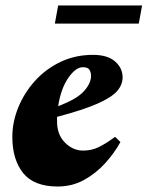

<svg xmlns="http://www.w3.org/2000/svg" viewBox="-20 -670 538 700"><path d="M190 10Q104 10 64.5 -39Q25 -88 25 -171Q25 -225 46.5 -278Q68 -331 107 -374.5Q146 -418 200 -444Q254 -470 319 -470Q372 -470 399.5 -446Q427 -422 427 -388Q427 -361 407 -338Q387 -315 335 -292Q283 -269 188 -244Q188 -236 188 -227Q188 -179 217 -150Q246 -121 283 -121Q313 -121 338.5 -133Q364 -145 398 -170H401L419 -152Q397 -112 363.5 -75Q330 -38 286.5 -14Q243 10 190 10ZM282 -425Q256 -425 229 -386Q202 -347 192 -283Q259 -308 285.5 -337Q312 -366 312 -394Q312 -405 306.5 -415Q301 -425 282 -425ZM180 -584 192 -650H498L486 -584Z"/></svg>

Font: Spectral ExtraBold
Style: Italic
Weight: 800
Italic angle: -10°
Designer: Jean-Baptiste Levee
Foundry: Production Type
Version: Version 2.001